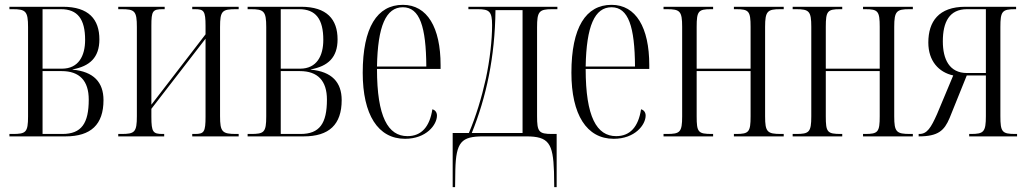

<svg xmlns="http://www.w3.org/2000/svg" viewBox="-20 -564 4254 794"><path d="M19 0H251C356 0 408 -49 408 -150C408 -224 367 -268 280 -276V-277C351 -290 391 -326 391 -401C391 -484 347 -536 240 -536H19V-526H32C86 -526 96 -518 96 -452V-83C96 -16 87 -10 32 -10H19ZM236 -280H156V-526H232C301 -526 332 -485 332 -399C332 -333 305 -280 236 -280ZM238 -10H156V-270H235C309 -270 347 -230 347 -152C347 -54 317 -10 238 -10Z M469 0H659V-10H653C613 -10 606 -17 606 -81V-114L830 -404V-82C830 -18 824 -10 786 -10H775V0H967V-10H957C899 -10 890 -18 890 -84V-452C890 -520 899 -526 957 -526H967V-536H775V-526H786C823 -526 830 -519 830 -457V-422L606 -131V-457C606 -519 611 -526 654 -526H661V-536H469V-526H482C537 -526 546 -519 546 -452V-84C546 -17 537 -10 482 -10H469Z M1004 0H1236C1341 0 1393 -49 1393 -150C1393 -224 1352 -268 1265 -276V-277C1336 -290 1376 -326 1376 -401C1376 -484 1332 -536 1225 -536H1004V-526H1017C1071 -526 1081 -518 1081 -452V-83C1081 -16 1072 -10 1017 -10H1004ZM1221 -280H1141V-526H1217C1286 -526 1317 -485 1317 -399C1317 -333 1290 -280 1221 -280ZM1223 -10H1141V-270H1220C1294 -270 1332 -230 1332 -152C1332 -54 1302 -10 1223 -10Z M1655 10C1743 10 1787 -48 1787 -86C1787 -99 1780 -109 1768 -112C1757 -40 1723 -1 1665 -1C1585 -1 1539 -80 1539 -279H1802V-295C1802 -450 1747 -544 1646 -544C1540 -544 1480 -451 1480 -263C1480 -90 1543 10 1655 10ZM1743 -289H1539C1542 -456 1576 -534 1646 -534C1716 -534 1742 -453 1743 -289Z M1852 210H1862L1863 138C1866 23 1888 0 1978 0H2156C2249 0 2267 28 2271 146L2272 210H2282V-10H2263C2208 -10 2201 -19 2201 -84V-451C2201 -516 2209 -526 2263 -526H2285V-536H1917V-526H1956C2004 -526 2015 -516 2015 -460C2015 -399 2006 -317 1989 -238C1972 -161 1948 -82 1919 -14H1852ZM1931 -14C1991 -162 2027 -329 2029 -522H2141V-14Z M2518 10C2606 10 2650 -48 2650 -86C2650 -99 2643 -109 2631 -112C2620 -40 2586 -1 2528 -1C2448 -1 2402 -80 2402 -279H2665V-295C2665 -450 2610 -544 2509 -544C2403 -544 2343 -451 2343 -263C2343 -90 2406 10 2518 10ZM2606 -289H2402C2405 -456 2439 -534 2509 -534C2579 -534 2605 -453 2606 -289Z M2724 0H2929V-10H2924C2867 -10 2861 -17 2861 -83V-270H3084V-83C3084 -18 3077 -10 3024 -10H3015V0H3221V-10H3210C3153 -10 3144 -18 3144 -83V-453C3144 -518 3154 -526 3207 -526H3221V-536H3015V-526H3024C3077 -526 3084 -518 3084 -453V-280H2861V-453C2861 -518 2868 -526 2920 -526H2929V-536H2724V-526H2738C2792 -526 2801 -518 2801 -453V-83C2801 -17 2792 -10 2738 -10H2724Z M3258 0H3463V-10H3458C3401 -10 3395 -17 3395 -83V-270H3618V-83C3618 -18 3611 -10 3558 -10H3549V0H3755V-10H3744C3687 -10 3678 -18 3678 -83V-453C3678 -518 3688 -526 3741 -526H3755V-536H3549V-526H3558C3611 -526 3618 -518 3618 -453V-280H3395V-453C3395 -518 3402 -526 3454 -526H3463V-536H3258V-526H3272C3326 -526 3335 -518 3335 -453V-83C3335 -17 3326 -10 3272 -10H3258Z M3779 0C3860 0 3885 -24 3907 -76L3978 -252H4057V-84C4057 -18 4048 -10 3995 -10H3988V0H4186V-10H4179C4124 -10 4117 -18 4117 -84V-452C4117 -517 4124 -526 4178 -526H4182V-536H3972C3862 -536 3819 -475 3819 -388C3819 -312 3862 -265 3922 -252L3855 -92C3830 -36 3814 -10 3782 -10H3779ZM3979 -262C3906 -262 3879 -319 3879 -393C3879 -473 3906 -526 3979 -526H4057V-262Z"/></svg>

Font: Noto Serif Display ExtraCondensed Light
Style: Regular
Weight: 300
Width: 2
Designer: Monotype Design Team
Foundry: Monotype Imaging Inc.
Version: Version 2.009